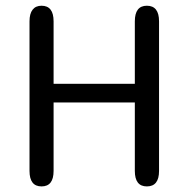

<svg xmlns="http://www.w3.org/2000/svg" viewBox="-20 -644 659 670"><path d="M450.5 -569.5Q450.5 -624 492.5 -624Q535 -624 535 -569.5V-47.5Q535 6.5 492.5 6.5Q450.5 6.5 450.5 -47.5V-286.5H167V-47.5Q167 6.5 125 6.5Q83 6.5 83 -47.5V-569.5Q83 -596.5 93.8 -610.2Q104.5 -624 125 -624Q167 -624 167 -569.5V-351.5H450.5Z"/></svg>

Font: Sono Monospace
Style: Regular
Weight: 400
Designer: Tyler Finck
Foundry: Tyler Finck
Version: Version 2.112